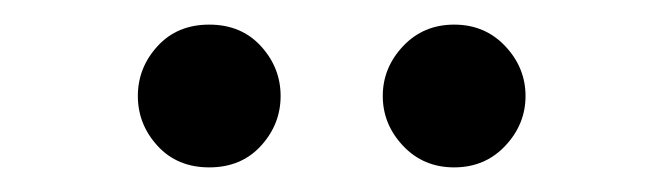

<svg xmlns="http://www.w3.org/2000/svg" viewBox="-20 -695 540 156"><path d="M150 -559Q124 -559 108 -576.5Q92 -594 92 -617Q92 -640 108 -657.5Q124 -675 150 -675Q176 -675 192 -657.5Q208 -640 208 -617Q208 -594 192 -576.5Q176 -559 150 -559ZM349 -559Q324 -559 307.5 -576.5Q291 -594 291 -617Q291 -640 307.5 -657.5Q324 -675 349 -675Q374 -675 390.5 -657.5Q407 -640 407 -617Q407 -594 390.5 -576.5Q374 -559 349 -559Z"/></svg>

Font: Spectral SC ExtraBold
Style: Italic
Weight: 800
Italic angle: -10°
Designer: Jean-Baptiste Levee
Foundry: Production Type
Version: Version 2.001